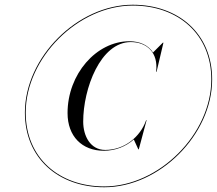

<svg xmlns="http://www.w3.org/2000/svg" viewBox="-20 -780 915 810"><path d="M85 -305C85 -112 227 10 420 10C653 10 875 -212 875 -445C875 -638 733 -760 540 -760C307 -760 85 -538 85 -305ZM88.5 -305C88.5 -536 310 -756.5 540 -756.5C731 -756.5 871.5 -636 871.5 -445C871.5 -214 650 6.5 420 6.5C229 6.5 88.5 -114 88.5 -305ZM418 -144C467 -144 511 -162 544.5 -191.5L563.5 -150H565.5L598.5 -273H596.5C572 -202 504.5 -147.5 424 -147.5C361.5 -147.5 331 -206 331 -267C331 -406 403.5 -602.5 532 -602.5C598.5 -602.5 649 -559 638.5 -477H640.5L669.5 -600H667L625.5 -558.5C605.5 -590 569 -606 526 -606C386 -606 265 -467 265 -303C265 -205 326 -144 418 -144Z"/></svg>

Font: Bodoni* 48pt
Style: Italic
Weight: 400
Italic angle: -13°
Version: Version 2.3